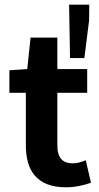

<svg xmlns="http://www.w3.org/2000/svg" viewBox="-20 -785 421 817"><path d="M261 12C301 12 336 3 363 -6L367 -8L345 -103L339 -101C326 -95 306 -90 290 -90C246 -90 224 -113 224 -168V-390H351V-491H224V-625H110L96 -491L20 -486V-390H90V-167C90 -62 134 12 261 12ZM359 -697 360 -765H274L278 -538H339Z"/></svg>

Font: Falling Sky
Style: Med
Weight: 500
Designer: Paul D. Hunt
Foundry: Adobe Systems Incorporated
Version: Version 1.02